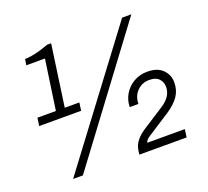

<svg xmlns="http://www.w3.org/2000/svg" viewBox="-118 -832 1056 977"><g transform="rotate(-20 409.5 -343.5)"><path d="M203 -355H282L276 -312H49L55 -355H155L194 -625H93L98 -657Q127 -658 157 -665Q187 -672 228 -687H250ZM634 -686H684L172 0H119ZM771 -286Q771 -244 749.5 -212.5Q728 -181 686 -153L561 -72Q539 -58 537 -44H740L734 -1H478L480 -17Q484 -50 502.5 -73Q521 -96 549 -114L667 -190Q724 -227 724 -279Q724 -305 707 -323Q690 -341 655 -341Q615 -341 588.5 -313.5Q562 -286 562 -245H515Q515 -281 533.5 -313Q552 -345 585 -364.5Q618 -384 660 -384Q714 -384 742.5 -355.5Q771 -327 771 -286Z"/></g></svg>

Font: Chivo Light Italic
Style: Regular
Weight: 300
Italic angle: -8.05°
Designer: Hector Gatti
Foundry: Omnibus-Type
Version: Version 1.007